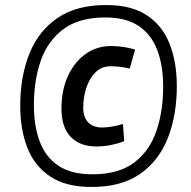

<svg xmlns="http://www.w3.org/2000/svg" viewBox="-20 -729 755 759"><path d="M339 10Q241 10 179 -31Q117 -72 88.5 -144Q60 -216 60 -311Q60 -427 96.5 -517.5Q133 -608 209 -659Q285 -710 402 -709Q499 -709 560.5 -668.5Q622 -628 650.5 -555.5Q679 -483 679 -389Q679 -274 643.5 -183.5Q608 -93 533 -41Q458 11 339 10ZM345 -40Q449 -40 510 -86Q571 -132 598 -210.5Q625 -289 625 -386Q625 -470 601.5 -531.5Q578 -593 528 -626.5Q478 -660 396 -660Q293 -660 231 -614Q169 -568 141.5 -490Q114 -412 114 -314Q114 -230 137.5 -168.5Q161 -107 211.5 -73.5Q262 -40 345 -40ZM361 -150Q296 -150 259.5 -188Q223 -226 223 -299Q223 -374 249 -429.5Q275 -485 319 -516Q363 -547 418 -547Q447 -547 471 -543Q495 -539 514 -533L493 -458Q456 -467 416 -467Q383 -467 359 -444.5Q335 -422 322 -384Q309 -346 309 -302Q309 -266 328.5 -245.5Q348 -225 383 -225Q403 -225 425 -229Q447 -233 466 -239L471 -171Q449 -162 420 -156Q391 -150 361 -150Z"/></svg>

Font: Georama SemiBold
Style: Italic
Weight: 600
Italic angle: -9°
Designer: Jean-Baptiste Levee
Foundry: Production Type
Version: Version 1.000